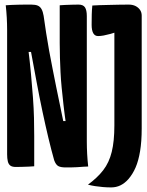

<svg xmlns="http://www.w3.org/2000/svg" viewBox="-20 -724 640 836"><path d="M129 0Q120 1 105.5 1.5Q91 2 76 2.5Q61 3 49 3Q33 3 25 -3Q17 -9 14 -21.5Q11 -34 11 -52Q11 -120 11 -187.5Q11 -255 11 -322.5Q11 -390 11 -458Q11 -526 11 -593Q11 -620 9.5 -647Q8 -674 5 -701Q14 -702 28.5 -702.5Q43 -703 59.5 -703.5Q76 -704 90.5 -704Q105 -704 116 -704Q134 -704 144.5 -699.5Q155 -695 161 -684Q167 -673 170 -655Q175 -618 181 -580Q187 -542 194 -503Q201 -464 209 -424.5Q217 -385 225 -344Q233 -303 242 -262Q251 -221 259 -179L234 -197H290L268 -179Q261 -227 256.5 -267Q252 -307 248.5 -342.5Q245 -378 243.5 -410Q242 -442 241 -473Q240 -504 240 -536Q240 -553 240 -569.5Q240 -586 240 -602Q240 -618 240 -634.5Q240 -651 240 -667.5Q240 -684 240 -701Q249 -702 263.5 -702.5Q278 -703 293.5 -703.5Q309 -704 322 -704Q342 -704 350 -692Q358 -680 358 -654Q358 -612 358 -567Q358 -522 358 -476.5Q358 -431 358 -384Q358 -337 358 -290.5Q358 -244 358 -198.5Q358 -153 358 -108Q358 -81 359.5 -53.5Q361 -26 364 1Q356 1 343 2Q330 3 315 4Q300 5 287 5Q274 5 266 5Q244 5 233.5 -1Q223 -7 216 -26Q203 -72 190.5 -124.5Q178 -177 165 -238Q152 -299 139 -369Q126 -439 111 -520L138 -498H84L102 -520Q110 -456 115 -401Q120 -346 123.5 -299Q127 -252 128 -210.5Q129 -169 129 -132Q129 -100 129 -66.5Q129 -33 129 0ZM363 80Q404 50 429.5 17Q455 -16 466.5 -62.5Q478 -109 478 -178Q478 -215 478 -256Q478 -297 478 -341Q478 -385 478 -430.5Q478 -476 478 -521Q478 -566 478 -610L501 -565L456 -600L495 -587Q478 -581 461.5 -576.5Q445 -572 431.5 -569.5Q418 -567 407 -567Q393 -567 386 -579.5Q379 -592 379 -616Q379 -640 379.5 -660.5Q380 -681 382 -700Q395 -701 413 -701.5Q431 -702 452 -702.5Q473 -703 495.5 -703.5Q518 -704 540 -704Q558 -704 570.5 -697.5Q583 -691 590 -680.5Q597 -670 597 -656Q597 -616 597 -573Q597 -530 597 -483.5Q597 -437 597 -386Q597 -335 597 -280.5Q597 -226 597 -165Q597 -108 590 -66Q583 -24 570.5 5Q558 34 539 56Q523 74 504.5 83Q486 92 464 92Q446 92 428.5 90.5Q411 89 394.5 86.5Q378 84 363 80Z"/></svg>

Font: Rec Mono Semicasual
Style: Bold
Weight: 700
Version: Version 1.085; ttfautohint (v1.8.4.7-5d5b)